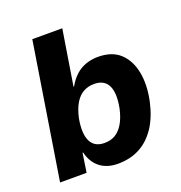

<svg xmlns="http://www.w3.org/2000/svg" viewBox="-129 -816 885 939"><g transform="rotate(-20 313.5 -347.0)"><path d="M327 11Q271 11 234.5 -17.5Q198 -46 185 -99H182L167 0H29L141 -705H297L251 -418H254Q272 -450 295.5 -471.5Q319 -493 349 -503.5Q379 -514 412 -514Q485 -514 526.5 -475.5Q568 -437 581 -371.5Q594 -306 577 -224Q560 -146 525.5 -94Q491 -42 441.5 -15.5Q392 11 327 11ZM300 -107Q333 -107 357 -121.5Q381 -136 398.5 -165.5Q416 -195 426 -240Q441 -317 421.5 -356.5Q402 -396 349 -396Q319 -396 294 -382.5Q269 -369 251 -339.5Q233 -310 223 -264Q209 -188 228.5 -147.5Q248 -107 300 -107Z"/></g></svg>

Font: Nunito Sans 7pt SemiCondensed ExtraBold
Style: Italic
Weight: 800
Width: 4
Italic angle: -9°
Designer: Vernon Adams
Foundry: Vernon Adams
Version: Version 3.101;gftools[0.9.27]